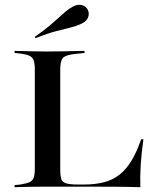

<svg xmlns="http://www.w3.org/2000/svg" viewBox="-20 -784 653 804"><path d="M169.4 -2.4Q142.7 -2.4 119.4 -2Q96 -1.6 76.2 -1.2Q56.5 -0.8 41.1 0V-8.9L65.3 -11.3Q90.3 -15.3 103.2 -21Q116.1 -26.6 121 -39.9Q125.8 -53.2 125.8 -78.2V-369.4H232.3V-72.6Q232.3 -50 235.9 -36.3Q239.5 -22.6 255.2 -16.9Q271 -11.3 307.3 -11.3H331.5Q379 -11.3 415.7 -21Q452.4 -30.6 480.2 -52.4Q508.1 -74.2 530.2 -110.5Q552.4 -146.8 571 -200.8H580.6Q572.6 -146 569.4 -96Q566.1 -46 567.7 0Q525 -1.6 469.8 -2Q414.5 -2.4 336.3 -2.4H178.2ZM169.4 -568.5H179.8H186.3Q217.7 -568.5 244.4 -569Q271 -569.4 293.5 -570.2Q316.1 -571 333.9 -571V-562.1L294.4 -558.1Q255.6 -554 244 -541.9Q232.3 -529.8 232.3 -492.7V-369.4H125.8V-492.7Q125.8 -517.7 121 -531Q116.1 -544.4 103.2 -550.4Q90.3 -556.5 65.3 -559.7L41.1 -562.1V-571Q56.5 -571 76.2 -570.2Q96 -569.4 119.4 -569Q142.7 -568.5 169.4 -568.5ZM129 -624.2 125.8 -629.8Q160.5 -654 184.3 -673.8Q208.1 -693.5 225 -709.3Q241.9 -725 256.5 -737.1Q271 -749.2 287.1 -757.3Q305.6 -766.9 323 -762.5Q340.3 -758.1 347.6 -742.7Q354.8 -728.2 349.2 -712.1Q343.5 -696 324.2 -686.3Q303.2 -675.8 277.8 -669.4Q252.4 -662.9 216.9 -654Q181.5 -645.2 129 -624.2Z"/></svg>

Font: Playfair 144pt SemiExpanded SemiBold
Style: Regular
Weight: 600
Width: 6
Designer: Claus Eggers Sørensen
Foundry: Claus Eggers Sørensen
Version: Version 2.203